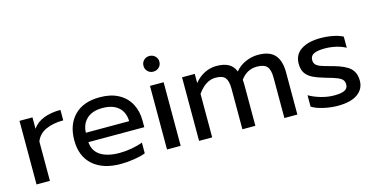

<svg xmlns="http://www.w3.org/2000/svg" viewBox="-72 -1039 2727 1400"><g transform="rotate(-15 1291.5 -338.5)"><path d="M65 -480H163V-394Q193 -438 247.5 -459Q302 -480 374 -480V-401Q297 -401 242 -376Q187 -351 166 -297V0H65Z M414 -239Q414 -357 481.5 -426Q549 -495 674 -495Q757 -495 815 -463.5Q873 -432 902.5 -376.5Q932 -321 932 -250V-200H510Q515 -132 567.5 -98.5Q620 -65 710 -65Q756 -65 803 -73.5Q850 -82 886 -96V-15Q854 -2 801.5 6.5Q749 15 698 15Q565 15 489.5 -51.5Q414 -118 414 -239ZM837 -271Q835 -339 792.5 -376.5Q750 -414 672 -414Q596 -414 554 -375Q512 -336 510 -271Z M1042 -633Q1042 -658 1059 -675Q1076 -692 1101 -692Q1127 -692 1144.5 -675Q1162 -658 1162 -633Q1162 -608 1144.5 -591Q1127 -574 1101 -574Q1076 -574 1059 -591Q1042 -608 1042 -633ZM1050 -480H1153V0H1050Z M1292 -480H1388V-411Q1422 -453 1465 -474Q1508 -495 1554 -495Q1612 -495 1646 -475.5Q1680 -456 1696 -416Q1728 -455 1774.5 -475Q1821 -495 1868 -495Q1956 -495 1995 -450.5Q2034 -406 2034 -319V0H1936V-306Q1936 -365 1914 -389.5Q1892 -414 1839 -414Q1763 -414 1715 -348Q1717 -333 1717 -299V0H1619V-306Q1619 -365 1599 -389.5Q1579 -414 1527 -414Q1451 -414 1391 -328V0H1292Z M2142 -31V-117Q2181 -94 2232 -79.5Q2283 -65 2331 -65Q2385 -65 2410 -78Q2435 -91 2435 -120Q2435 -142 2423.5 -155.5Q2412 -169 2384.5 -180Q2357 -191 2302 -206Q2243 -223 2208.5 -240.5Q2174 -258 2156.5 -285Q2139 -312 2139 -355Q2139 -424 2193.5 -459.5Q2248 -495 2340 -495Q2388 -495 2434 -486Q2480 -477 2508 -461V-377Q2479 -394 2436.5 -404Q2394 -414 2350 -414Q2297 -414 2269 -401Q2241 -388 2241 -355Q2241 -334 2253 -321Q2265 -308 2291.5 -298.5Q2318 -289 2376 -274Q2467 -249 2502.5 -215Q2538 -181 2538 -121Q2538 -59 2487 -22Q2436 15 2336 15Q2286 15 2230 2.5Q2174 -10 2142 -31Z"/></g></svg>

Font: Prompt
Style: Regular
Weight: 400
Designer: Katatrad Team
Foundry: CadsonDemak
Version: Version 1.001